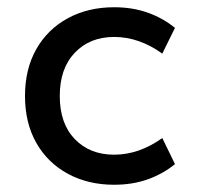

<svg xmlns="http://www.w3.org/2000/svg" viewBox="-20 -500 546 530"><path d="M295 10Q223 10 167 -20.5Q111 -51 80 -106Q49 -161 49 -235Q49 -309 80 -364Q111 -419 167 -449.5Q223 -480 295 -480Q346 -480 388 -465Q430 -450 463 -423L428 -352Q364 -398 295 -398Q228 -398 186.5 -354.5Q145 -311 145 -235Q145 -159 186.5 -116Q228 -73 295 -73Q364 -73 428 -119L463 -47Q430 -20 388 -5Q346 10 295 10Z"/></svg>

Font: Gantari Medium
Style: Regular
Weight: 500
Designer: Anugrah Pasau
Foundry: Lafontype
Version: Version 1.000; ttfautohint (v1.8.4.7-5d5b)